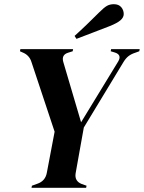

<svg xmlns="http://www.w3.org/2000/svg" viewBox="-20 -894 685 914"><path d="M130 0 132 -10 157 -19Q196 -32 203 -72L240 -267L130 -598Q120 -632 86 -645L75 -650L77 -660H328L326 -650L304 -643Q272 -633 281 -600L366 -312L543 -602Q561 -633 527 -644L507 -650L509 -660H645L643 -650L624 -643Q605 -637 592 -627Q579 -617 568 -599L379 -287Q371 -241 360 -181Q349 -121 340 -69Q334 -32 369 -18L392 -10L390 0ZM335 -723Q364 -749 394.5 -778.5Q425 -808 452 -835Q475 -858 489 -866Q503 -874 522 -874Q545 -874 557 -860Q569 -846 569 -827Q569 -811 553.5 -797.5Q538 -784 503 -770Q461 -754 422.5 -739Q384 -724 344 -709Z"/></svg>

Font: DeepMind Serif Display
Style: Italic
Weight: 400
Italic angle: -12°
Designer: Frank Grießhammer / Modifications: Colophon Foundry
Foundry: Colophon Foundry
Version: Version 5.003; ttfautohint (v1.8.2)